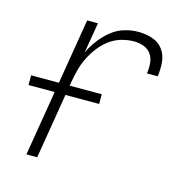

<svg xmlns="http://www.w3.org/2000/svg" viewBox="-84 -608 669 688"><g transform="rotate(15 250.0 -264.0)"><path d="M73 0 159 -520H199L180 -407Q192 -432 209 -454.5Q226 -477 247.5 -494.5Q269 -512 295 -520Q321 -528 347 -528Q374 -528 399 -520Q424 -512 439 -492Q454 -472 456.5 -445.5Q459 -419 455 -392H415Q418 -411 416.5 -430Q415 -449 405 -463.5Q395 -478 377.5 -484.5Q360 -491 341 -491Q318 -491 294 -484Q270 -477 250 -462Q230 -447 214.5 -426.5Q199 -406 188 -383.5Q177 -361 171 -337.5Q165 -314 161 -291L113 0ZM16 -242V-278H278V-242Z"/></g></svg>

Font: Iosevka Extralight
Style: Italic
Weight: 200
Italic angle: -9°
Monospace: yes
Designer: Belleve Invis
Foundry: Belleve Invis
Version: Version 32.5.0; ttfautohint (v1.8.4)